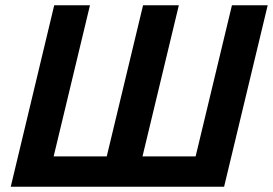

<svg xmlns="http://www.w3.org/2000/svg" viewBox="-20 -713 1042 733"><path d="M21 0 187 -693H323.5L184.8 -115.8H387.5L526.2 -693H662.8L524 -115.8H726.8L865.5 -693H1002L835.5 0Z"/></svg>

Font: Ubuntu Sans
Style: Italic
Weight: 400
Italic angle: -13.5°
Designer: Dalton Maag Ltd
Foundry: Dalton Maag Ltd
Version: Version 1.006